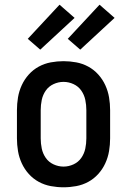

<svg xmlns="http://www.w3.org/2000/svg" viewBox="-20 -788 540 816"><path d="M250 8Q223 8 196 3Q169 -2 145 -15Q121 -28 102.5 -48.5Q84 -69 72.5 -94Q61 -119 56.5 -146Q52 -173 52 -200V-320Q52 -347 56.5 -374Q61 -401 72.5 -426Q84 -451 102.5 -471.5Q121 -492 145 -505Q169 -518 196 -523Q223 -528 250 -528Q277 -528 304 -523Q331 -518 355 -505Q379 -492 397.5 -471.5Q416 -451 427.5 -426Q439 -401 443.5 -374Q448 -347 448 -320V-200Q448 -173 443.5 -146Q439 -119 427.5 -94Q416 -69 397.5 -48.5Q379 -28 355 -15Q331 -2 304 3Q277 8 250 8ZM250 -80Q272 -80 292.5 -89.5Q313 -99 325.5 -117Q338 -135 342.5 -156.5Q347 -178 347 -200V-320Q347 -342 342.5 -363.5Q338 -385 325.5 -403Q313 -421 292.5 -430.5Q272 -440 250 -440Q228 -440 207.5 -430.5Q187 -421 174.5 -403Q162 -385 157.5 -363.5Q153 -342 153 -320V-200Q153 -178 157.5 -156.5Q162 -135 174.5 -117Q187 -99 207.5 -89.5Q228 -80 250 -80ZM321 -577 268 -623 403 -768 467 -712ZM151 -577 98 -623 233 -768 297 -712Z"/></svg>

Font: Iosevka Term Semibold
Style: Regular
Weight: 600
Monospace: yes
Designer: Belleve Invis
Foundry: Belleve Invis
Version: Version 31.4.0